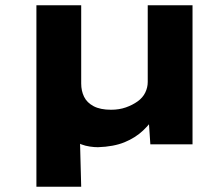

<svg xmlns="http://www.w3.org/2000/svg" viewBox="-20 -551 755 733"><path d="M119 162V-531H290V-232Q290 -204 301 -181.5Q312 -159 337.5 -145.5Q363 -132 404 -132Q435 -132 460.5 -141Q486 -150 505.5 -164Q525 -178 534.5 -197.5Q544 -217 544 -238V-531H715V0H554L548 -89L581 -119Q556 -81 526.5 -53Q497 -25 455.5 -8Q414 9 354 11Q340 11 323 8.5Q306 6 291.5 0.5Q277 -5 270 -13L284 -66L290 162Z"/></svg>

Font: Lexend Mega
Style: Bold
Weight: 700
Version: Version 1.007